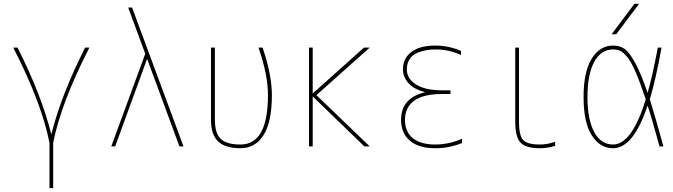

<svg xmlns="http://www.w3.org/2000/svg" viewBox="-20 -770 3540 1010"><path d="M249 -66.4H251Q301.8 -270.5 427.7 -519.5H450.2Q301.8 -230.5 259.8 -19.5V219.7H240.2V-19.5Q198.2 -230.5 49.8 -519.5H72.3Q198.2 -270.5 249 -66.4Z M754.9 -458H752.9L585.9 0H565.4L744.1 -487.3L654.3 -730.5H674.8L945.3 0H923.8Z M1245.1 9.8Q1165 9.8 1127.4 -25.9Q1089.8 -61.5 1089.8 -139.6V-519.5H1110.4V-139.6Q1110.4 -69.3 1141.1 -39.6Q1171.9 -9.8 1245.1 -9.8Q1389.6 -9.8 1389.6 -269.5Q1389.6 -376 1339.8 -519.5H1361.3Q1410.2 -377 1410.2 -269.5Q1410.2 -128.9 1366.7 -59.6Q1323.2 9.8 1245.1 9.8Z M1924.8 0H1896.5L1625 -262.7V0H1605.5V-519.5H1625V-278.3L1894.5 -519.5H1924.8L1644.5 -269.5Z M2213.9 -286.1Q2156.2 -300.8 2127.9 -333.5Q2099.6 -366.2 2099.6 -405.3Q2099.6 -462.9 2144 -496.6Q2188.5 -530.3 2269.5 -530.3Q2340.8 -530.3 2405.3 -502V-480.5Q2339.8 -510.7 2269.5 -509.8Q2244.1 -509.8 2222.2 -505.9Q2200.2 -502 2175.3 -492.2Q2150.4 -482.4 2135.3 -459.5Q2120.1 -436.5 2120.1 -405.3Q2120.1 -356.4 2168.5 -325.7Q2216.8 -294.9 2304.7 -294.9H2349.6V-275.4H2304.7Q2207 -275.4 2158.7 -240.2Q2110.4 -205.1 2110.4 -139.6Q2110.4 -76.2 2151.9 -43Q2193.4 -9.8 2269.5 -9.8Q2341.8 -9.8 2410.2 -40V-17.6Q2339.8 10.7 2269.5 9.8Q2182.6 9.8 2136.2 -29.8Q2089.8 -69.3 2089.8 -139.6Q2089.8 -253.9 2213.9 -284.2Z M2710 -519.5V-129.9Q2710 -57.6 2731.9 -33.7Q2753.9 -9.8 2820.3 -9.8Q2860.4 -9.8 2900.4 -24.4V-2.9Q2861.3 9.8 2820.3 9.8Q2745.1 9.8 2717.8 -20Q2690.4 -49.8 2690.4 -129.9V-519.5Z M3221.7 -589.8H3197.3L3317.4 -750H3341.8ZM3469.7 0H3449.2Q3411.1 -140.6 3386.7 -214.8Q3311.5 9.8 3205.1 9.8Q3135.7 9.8 3092.8 -58.1Q3049.8 -126 3049.8 -259.8Q3049.8 -391.6 3092.3 -460.9Q3134.8 -530.3 3205.1 -530.3Q3240.2 -530.3 3265.1 -513.2Q3290 -496.1 3320.8 -440.4Q3351.6 -384.8 3386.7 -281.2Q3412.1 -370.1 3440.4 -519.5H3460Q3429.7 -351.6 3398.4 -248Q3430.7 -142.6 3469.7 0ZM3377 -247.1Q3347.7 -335 3324.2 -389.6Q3300.8 -444.3 3279.8 -469.7Q3258.8 -495.1 3242.7 -502.4Q3226.6 -509.8 3205.1 -509.8Q3140.6 -509.8 3105.5 -443.8Q3070.3 -377.9 3070.3 -259.8Q3070.3 -141.6 3105.5 -75.7Q3140.6 -9.8 3205.1 -9.8Q3303.7 -9.8 3377 -247.1Z"/></svg>

Font: Mgen+ 1mn thin
Style: Regular
Weight: 100
Designer: [Source Han Sans]
Ryoko NISHIZUKA  (kana & ideographs); Paul D. Hunt (Latin, Greek & Cyrillic); Wenlong ZHANG  (bopomofo
Version: Version 1.059.20150602